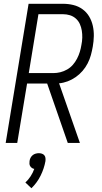

<svg xmlns="http://www.w3.org/2000/svg" viewBox="-20 -755 540 1014"><path d="M10 0 131 -735H312Q341 -735 367.5 -728.5Q394 -722 415.5 -706.5Q437 -691 450.5 -668.5Q464 -646 470 -619.5Q476 -593 475.5 -565Q475 -537 470 -509Q466 -486 460 -464Q454 -442 443 -420.5Q432 -399 416 -380.5Q400 -362 380 -348Q360 -334 337.5 -325.5Q315 -317 292 -315L402 0H338L229 -314H123L71 0ZM132 -369H262Q280 -369 298.5 -373.5Q317 -378 334.5 -388Q352 -398 365 -413Q378 -428 387 -445.5Q396 -463 401.5 -481Q407 -499 410 -518Q414 -537 414.5 -556Q415 -575 412 -593.5Q409 -612 401.5 -628.5Q394 -645 380.5 -657Q367 -669 349.5 -674.5Q332 -680 313 -680H183ZM146 239 114 209Q130 194 142 175.5Q154 157 161 137Q154 136 148.5 132Q143 128 139.5 122.5Q136 117 135.5 110Q135 103 136 96Q137 87 141 79Q145 71 152 65Q159 59 168 56.5Q177 54 185 54Q193 54 201 56.5Q209 59 214 65Q219 71 220 79Q221 87 220 96Q213 135 194.5 172.5Q176 210 146 239Z"/></svg>

Font: Iosevka Light
Style: Italic
Weight: 300
Italic angle: -9°
Monospace: yes
Designer: Belleve Invis
Foundry: Belleve Invis
Version: Version 32.5.0; ttfautohint (v1.8.4)